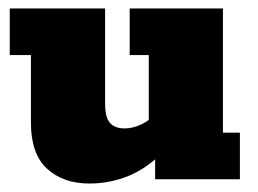

<svg xmlns="http://www.w3.org/2000/svg" viewBox="-20 -423 608 453"><path d="M191 10Q129 10 91 -25Q53 -60 53 -133V-293H3V-403H228V-178Q228 -146 239.5 -133Q251 -120 274 -120Q294 -120 314.5 -130Q335 -140 348 -157L331 -120V-293H286V-403H506V-110H546V0H346V-67L368 -68Q329 -27 284.5 -8.5Q240 10 191 10Z"/></svg>

Font: Rokkitt Black
Style: Regular
Weight: 900
Designer: Vernon Adams
Foundry: Vernon Adams
Version: Version 3.103